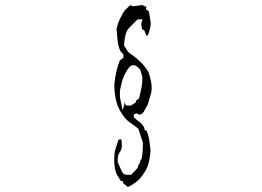

<svg xmlns="http://www.w3.org/2000/svg" viewBox="-20 -748 1040 761"><path d="M510.3 -283.2V-293.9L521.5 -298.8L529.3 -294.9Q531.7 -293.5 533.7 -293.5Q539.6 -293.5 547.9 -302.7Q548.3 -303.7 549.3 -304.2L566.4 -335.4L579.6 -381.8Q581.1 -391.1 581.1 -402.1Q581.1 -413.1 578.6 -424.3Q574.7 -445.8 568.4 -462.9Q551.3 -490.2 530.5 -508.5Q509.8 -526.9 487.8 -542L471.2 -568.4Q474.6 -600.6 478 -611.8Q481 -621.6 486.8 -632.3L525.4 -671.4H544.9L539.6 -652.8L543 -632.8L552.2 -627L560.5 -606.4L565.4 -607.4Q575.7 -629.4 577.6 -656.2L570.3 -702.6L558.6 -711.9L560.1 -720.7L543.5 -728L507.3 -723.1L496.1 -727.5L474.1 -707Q463.9 -690.9 455.3 -673.1Q446.8 -655.3 441.9 -632.3Q443.8 -610.4 445.6 -593.3Q447.3 -576.2 450 -565.7Q452.6 -555.2 457 -545.4L469.2 -532.2V-519.5L454.6 -507.8Q439.5 -471.7 433.1 -414.6Q433.1 -384.3 438.5 -356.9Q443.8 -329.6 457 -307.1L465.8 -293.5Q479 -273.4 495.1 -262.5Q511.2 -251.5 528.3 -237.8L546.4 -183.1V-182.6Q546.4 -142.6 541.5 -119.1L540.5 -115.7H537.6L532.7 -98.1H530.3L525.4 -82.5L500 -55.2H498H481.4Q470.2 -55.2 462.9 -68.4Q462.9 -68.4 446.8 -104.5Q446.3 -110.4 446.3 -115.2Q446.3 -133.3 455.1 -145.5Q462.9 -156.2 462.9 -171.4Q462.9 -174.3 462.4 -177.7V-190.9L458 -196.3L449.7 -194.3L439 -161.6Q433.1 -145 433.1 -125Q432.6 -120.1 432.6 -110.4Q432.6 -100.6 435.3 -83.3Q438 -65.9 444.3 -54.2Q450.2 -45.4 453.1 -40Q456.5 -33.7 458.5 -31.7Q460.4 -29.8 463.9 -29.8H468.3V-21.5L486.8 -6.8Q502 -13.7 517.6 -24.9Q533.7 -37.1 547.4 -57.1V-57.6Q561.5 -75.2 568.1 -98.9Q574.7 -122.6 576.7 -151.4Q574.7 -171.4 571.5 -192.4Q568.4 -213.4 560.5 -230L553.7 -231.9L551.3 -242.7Q544.4 -255.9 533 -264.4Q521.5 -272.9 510.3 -283.2ZM455.6 -361.8Q455.1 -368.7 455.1 -377.9Q455.1 -387.2 456.5 -394.5Q458 -401.9 459 -405.8Q460 -409.7 460.9 -413.6Q462.4 -420.9 464.4 -428.2Q479 -471.2 500 -488.3Q504.9 -489.7 507.3 -489.7Q514.6 -489.7 520 -486.3Q527.3 -481.9 536.1 -471.7L544.4 -441.9V-441.4Q544.4 -417.5 540.5 -398.7Q536.6 -379.9 531.2 -357.9L519 -349.1V-343.3L499.5 -329.6H480L473.1 -342.3V-333.5L465.8 -311Z"/></svg>

Font: Bakudai
Style: Light
Weight: 300
Version: Version 1.48